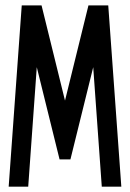

<svg xmlns="http://www.w3.org/2000/svg" viewBox="-20 -704 490 724"><path d="M12.7 0 62 -683.6H136.7L225.1 -324.7L313.5 -683.6H388.2L437.5 0H363.8L331.5 -450.7L245.6 -103H204.6L118.7 -450.7L86.4 0Z"/></svg>

Font: Anka/Coder Narrow
Style: Regular
Weight: 400
Width: 3
Monospace: yes
Version: Version 001.100